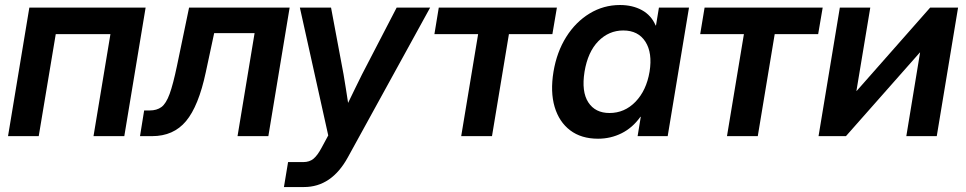

<svg xmlns="http://www.w3.org/2000/svg" viewBox="-20 -546 3874 770"><path d="M564 -515.6 478.5 0H355L422.9 -409.2H203.6L135.3 0H12.2L97.7 -515.6Z M541.5 0 558.1 -103H580.1Q608.9 -103 627.4 -116.7Q646 -130.4 660.2 -169.2Q674.3 -208 689.9 -282.7L738.3 -515.6H1141.6L1056.2 0H932.6L1001 -413.1H838.9L805.2 -255.9Q776.4 -120.6 726.1 -60.3Q675.8 0 589.8 0Z M1118.7 204.1 1135.3 104H1196.3Q1221.2 104 1237.3 90.6Q1253.4 77.1 1269.5 46.9L1296.4 -2.9L1182.6 -515.6H1307.6L1357.9 -247.1Q1362.8 -218.8 1367.2 -190.2Q1371.6 -161.6 1376 -133.3Q1389.6 -161.6 1403.6 -190.2Q1417.5 -218.8 1431.6 -247.1L1570.8 -515.6H1705.1L1375 85Q1309.6 204.1 1199.2 204.1Z M1829.6 0 1897.5 -409.2H1722.2L1739.7 -515.6H2213.4L2195.3 -409.2H2021L1953.1 0Z M2378.4 10.3Q2311 10.3 2266.6 -23.4Q2222.2 -57.1 2204.3 -117.4Q2186.5 -177.7 2199.7 -258.3Q2212.9 -337.4 2250.7 -397.7Q2288.6 -458 2344.5 -491.9Q2400.4 -525.9 2466.3 -525.9Q2516.6 -525.9 2554.2 -505.4Q2591.8 -484.9 2609.4 -443.8H2610.8L2622.6 -515.6H2743.2L2657.7 0H2537.1L2549.8 -77.6H2548.3Q2517.1 -33.7 2473.1 -11.7Q2429.2 10.3 2378.4 10.3ZM2424.3 -92.8Q2484.9 -92.8 2528.6 -137.9Q2572.3 -183.1 2585 -258.3Q2597.2 -333.5 2568.4 -378.7Q2539.6 -423.8 2479.5 -423.8Q2421.9 -423.8 2379.6 -380.9Q2337.4 -337.9 2324.2 -258.3Q2311.5 -178.2 2339.4 -135.5Q2367.2 -92.8 2424.3 -92.8Z M2895.5 0 2963.4 -409.2H2788.1L2805.7 -515.6H3279.3L3261.2 -409.2H3086.9L3019 0Z M3736.8 0H3614.7L3669.9 -335.4H3668.9L3372.6 0H3262.7L3348.1 -515.6H3470.2L3414.6 -181.2H3415.5L3710.4 -515.6H3822.3Z"/></svg>

Font: Inter Display SemiBold
Style: Italic
Weight: 600
Italic angle: -9.39999°
Designer: Rasmus Andersson
Foundry: rsms
Version: Version 4.000;git-a52131595